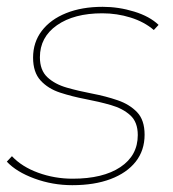

<svg xmlns="http://www.w3.org/2000/svg" viewBox="-23 -540 506 563"><path d="M189 3Q131 3 78 -16.5Q25 -36 -3 -66L12 -82Q41 -51 89 -33.5Q137 -16 190 -16Q279 -16 330 -50Q381 -84 381 -144Q381 -182 359 -202Q337 -222 302 -232Q267 -242 227.5 -249.5Q188 -257 153 -268.5Q118 -280 96 -304Q74 -328 74 -371Q74 -416 99.5 -449.5Q125 -483 171 -501.5Q217 -520 278 -520Q325 -520 370.5 -506Q416 -492 442 -467L428 -452Q400 -476 360 -488.5Q320 -501 277 -501Q194 -501 144 -466Q94 -431 94 -372Q94 -334 116 -313.5Q138 -293 173 -283Q208 -273 247.5 -265.5Q287 -258 322 -246Q357 -234 379 -211Q401 -188 401 -145Q401 -99 375 -66Q349 -33 301.5 -15Q254 3 189 3Z"/></svg>

Font: Montserrat Thin Thin
Style: Italic
Weight: 250
Italic angle: -11.3°
Version: Version 9.000